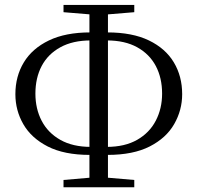

<svg xmlns="http://www.w3.org/2000/svg" viewBox="-20 -762 818 795"><path d="M351.7 -120.6Q245.8 -120.6 177.7 -155.5Q109.6 -190.4 76.7 -247.6Q43.7 -304.8 43.7 -371.8Q43.7 -445.9 78.6 -503.6Q113.5 -561.4 182.6 -594.6Q251.6 -627.8 353.5 -627.8H388.4V-594.6H355.9Q281.3 -594.6 230 -566.3Q178.6 -538.1 152.6 -488.8Q126.6 -439.4 126.6 -374.4Q126.6 -311.5 152.6 -261.7Q178.6 -211.8 230 -182.8Q281.3 -153.8 355.9 -153.8H388.4V-120.6ZM389.4 -120.6V-153.8H421.9Q496.7 -153.8 547.9 -183Q599.2 -212.3 625.2 -262.6Q651.2 -312.9 651.2 -374.4Q651.2 -439.2 625.2 -488.6Q599.2 -537.9 548.2 -566.2Q497.3 -594.6 421.9 -594.6H389.4V-627.8H424.3Q528 -627.8 596.6 -594.6Q665.3 -561.4 699.8 -503.7Q734.3 -446.1 734.3 -372.1Q734.3 -306 701.3 -248.3Q668.4 -190.6 599.9 -155.6Q531.4 -120.6 425.5 -120.6ZM243 13.5V-16.8L379.7 -28.6H398.3L536 -16.8V13.5ZM379.7 -700.2 243 -711.5V-741.5H536V-711.5L399.3 -700.2ZM350.3 13.5V-741.5H427V13.5Z"/></svg>

Font: Noto Serif SC ExtraLight
Style: Regular
Weight: 200
Designer: Ryoko NISHIZUKA 西塚涼子 (kana & ideographs); Frank Grießhammer (Latin, Greek & Cyrillic); Wenlong ZHANG 张文龙 (bopomofo); San
Foundry: Adobe
Version: Version 2.002-H1;hotconv 1.1.0;makeotfexe 2.6.0